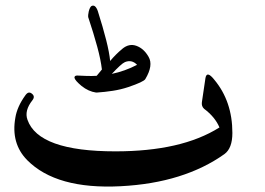

<svg xmlns="http://www.w3.org/2000/svg" viewBox="-20 -657 966 699"><path d="M79 -74Q19 -135 36 -229Q39 -248 48 -268.5Q57 -289 73 -311Q84 -326 96 -316Q109 -306 98 -292Q68 -254 80 -221Q120 -106 400 -106Q520 -106 614.5 -127.5Q709 -149 779 -193Q763 -231 723 -261Q713 -270 715 -285L728 -373Q733 -401 760 -367Q826 -288 826 -173Q826 -117 797 -96Q724 -44 629.5 -14.5Q535 15 419 21Q185 33 79 -74ZM313 -635Q327 -642 336 -617Q355 -557 366.5 -511.5Q378 -466 381 -435Q391 -447 402 -458Q413 -469 425 -479Q450 -500 477 -490Q504 -480 521 -450Q539 -419 509 -369Q503 -359 447 -340Q420 -331 391 -326.5Q362 -322 332 -320H330Q302 -324 277 -344Q253 -364 251 -374Q251 -382 261 -382Q279 -381 297 -380.5Q315 -380 332 -381L351 -404Q347 -439 334 -487Q321 -535 301 -595Q300 -600 303 -615Q307 -631 313 -635ZM435 -431Q428 -428 416 -417Q404 -406 387 -388Q435 -398 479 -421Q460 -441 435 -431Z"/></svg>

Font: Amiri
Style: Bold Italic
Weight: 700
Italic angle: 10°
Designer: Khaled Hosny
Version: Version 0.113